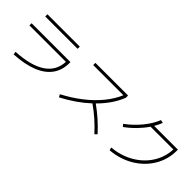

<svg xmlns="http://www.w3.org/2000/svg" viewBox="107 -1679 2597 2597"><g transform="rotate(45 1406.0 -380.5)"><path d="M791.5 -418.9H93.8V-460H836.9V-440.4Q836.9 -304.7 766.8 -208Q696.8 -111.3 559.1 -56.4Q421.4 -1.5 219.7 9.8L213.9 -33.2Q493.2 -48.3 638.2 -145.3Q783.2 -242.2 791.5 -418.9ZM159.2 -697.3H778.3V-655.3H159.2Z M1660.2 -649.4H1083V-691.4H1708V-649.4Q1674.3 -561 1615.2 -474.4Q1556.2 -387.7 1474.6 -306.6Q1563 -243.2 1637.7 -177Q1712.4 -110.8 1787.1 -29.3L1755.9 1Q1680.2 -81.5 1605.7 -147.2Q1531.2 -212.9 1442.4 -275.4Q1282.2 -126 1063.5 -12.7L1043 -51.8Q1193.8 -130.4 1316.4 -226.6Q1439 -322.8 1526.4 -430.2Q1613.8 -537.6 1660.2 -649.4Z M2656.7 -608.4H2221.2Q2171.4 -534.7 2104.7 -466.3Q2038.1 -397.9 1959 -340.8L1930.7 -373Q2043 -455.1 2129.6 -560.5Q2216.3 -666 2257.8 -771.5L2301.8 -761.7Q2280.3 -705.1 2248 -650.4H2702.1V-629.9Q2702.1 -463.4 2618.4 -323Q2534.7 -182.6 2387 -94.7Q2239.3 -6.8 2054.7 8.8L2043.9 -33.2Q2214.4 -47.9 2352.1 -127Q2489.7 -206.1 2570.3 -332.3Q2650.9 -458.5 2656.7 -608.4Z"/></g></svg>

Font: Pretendard JP ExtraLight
Style: Regular
Weight: 200
Designer: Base glyphs from Inter by Rasmus Andersson; Hangeul glyphs from Noto Sans CJK(Source Han Sans) by Jang Soo-young and Kan
Foundry: Kil Hyung-jin
Version: Version 1.309